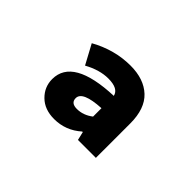

<svg xmlns="http://www.w3.org/2000/svg" viewBox="-63 -897 727 727"><g transform="rotate(45 300.0 -534.0)"><path d="M250 -360Q199 -360 168.5 -390Q138 -420 138 -462Q138 -574 348 -582Q341 -614 287 -614Q241 -614 190 -586L148 -664Q227 -708 312 -708Q384 -708 425 -669.5Q466 -631 466 -552V-368H370L362 -402H359Q312 -360 250 -360ZM284 -448Q318 -448 348 -471V-516Q252 -511 252 -474Q252 -448 284 -448Z"/></g></svg>

Font: TypoPRO Source Code Pro
Style: Regular
Weight: 900
Monospace: yes
Designer: Paul D. Hunt, Teo Tuominen
Foundry: Adobe Systems Incorporated
Version: Version 2.010;PS 1.0;hotconv 1.0.84;makeotf.lib2.5.63406